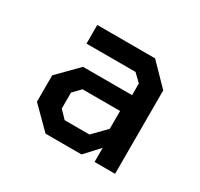

<svg xmlns="http://www.w3.org/2000/svg" viewBox="-94 -854 651 624"><g transform="rotate(30 232.0 -542.0)"><path d="M139 -347 63 -423V-522L136 -596H320V-640L292 -667H108V-737H325L400 -660V-347H323V-400L274 -347ZM171 -416H264L312 -465V-532H171L144 -504V-444Z"/></g></svg>

Font: Tomorrow
Style: Regular
Weight: 400
Designer: Tony de Marco, Monica Rizzolli
Foundry: Just in Type
Version: Version 2.002